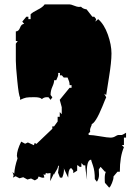

<svg xmlns="http://www.w3.org/2000/svg" viewBox="-20 -761 616 888"><path d="M210.9 39.6 200.7 41Q195.8 41 192.4 38.6L189 48.3L181.2 44.4L185.1 59.6Q182.6 61 177.2 61Q171.9 61 158.7 55.2L153.8 65.9L141.1 73.2L123.5 64.5L106.9 69.3L87.4 58.6L70.3 63.5L52.2 54.2L39.6 60.5L43 50.3L37.6 34.2L45.9 42.5Q47.9 9.8 61 -27.8L58.1 -40Q58.1 -65.9 78.1 -106L96.2 -96.2L108.9 -102.1L136.7 -89.4L140.6 -100.1L148.4 -95.2L222.2 -165.5L221.7 -176.3H230L246.6 -199.2V-220.7H256.3V-242.7L265.6 -232.9V-265.1L256.3 -299.3L301.8 -355H311V-367.2H301.8V-371.1Q301.8 -382.3 292.5 -402.3H274.9L266.1 -412.6H257.3V-423.8H248.5L249.5 -418.9Q249.5 -408.7 240.2 -390.1H230.5Q230.5 -377.9 222.2 -359.9Q213.9 -341.8 213.9 -321.8L222.2 -311L213.9 -299.3L204.6 -311L197.3 -311.5Q182.6 -311.5 173.8 -302.7Q166.5 -311.5 138.9 -311.5Q111.3 -311.5 101.3 -309.6Q91.3 -307.6 72.8 -299.3V-311Q66.9 -317.4 60.1 -386Q53.2 -454.6 53.2 -480V-559.1L62 -571.3H53.2V-615.7Q66.4 -615.7 72.8 -633.1Q79.1 -650.4 91.8 -650.4L83 -661.1L101.6 -683.6H111.3V-672.4H121.6V-694.8Q130.9 -704.6 154.3 -716.1Q177.7 -727.5 186.5 -740.7H301.8Q308.1 -740.7 322.5 -734.9Q336.9 -729 344.2 -729Q351.6 -729 354.5 -730Q363.8 -719.7 380.4 -717.8L407.2 -683.6H416L424.8 -672.4L420.9 -661.1L434.1 -672.4Q461.9 -648.4 478.8 -601.1Q495.6 -553.7 495.6 -513.9Q495.6 -474.1 484.1 -403.8Q472.7 -333.5 471.2 -321.8L461.9 -327.6L471.2 -311Q467.8 -304.7 454.1 -270Q421.4 -189.5 401.4 -186H405.3Q396.5 -167 396.5 -160.2Q396.5 -153.3 397.5 -152.3L388.2 -141.6L391.6 -136.7Q407.7 -136.7 442.9 -130.6Q478 -124.5 491 -124.5Q503.9 -124.5 513.4 -130.6Q522.9 -136.7 527.8 -136.7H543.5Q545.9 -136.7 563 -147V-124.5H553.2V-90.3H543.5L553.2 -80.1Q534.2 -36.6 534.2 33.2H523.4L504.9 55.2V58.6Q504.9 67.9 497.8 85.7Q490.7 103.5 484.9 106.9L465.3 84.5Q464.4 79.6 464.4 62Q464.4 44.4 469.7 33.2H465.3L445.3 10.7L437 22.5L438 47.4Q438 64.9 428.2 79.6L418.5 67.4Q418.5 28.8 409.9 4.6Q401.4 -19.5 401.4 -22.5Q381.3 -21.5 381.3 37.1Q381.3 45.4 382.1 57.4Q382.8 69.3 382.8 70.8Q374.5 21 374.5 3.9H366.7L356.4 -6.8V10.7H348.6L339.8 3.4L336.9 3.9V28.3L318.8 39.6V28.3L311 17.6H305.7Q295.4 26.4 295.4 60.5L274.9 17.1L275.9 23.4Q275.9 43 266.1 63.5V60.5H257.3L248.5 37.6L252.4 5.9H248.5Q248.5 15.1 240.2 27.8Q231.9 40.5 230.5 46.9V41Q227.5 44.4 220 60.8Q212.4 77.1 211.9 77.1L213.9 39.6Z"/></svg>

Font: Butcherman
Style: Regular
Weight: 400
Version: Version 001.004